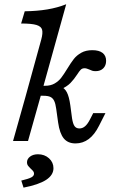

<svg xmlns="http://www.w3.org/2000/svg" viewBox="-20 -661 555 900"><path d="M79 -550.8 96 -608.1Q154 -608.9 202 -616.9Q250 -625 290.3 -641.1L169.4 -206.5H99.2L173.4 -475.8Q181.5 -505.6 177.4 -521.4Q173.4 -537.1 150.8 -544Q128.2 -550.8 79 -550.8ZM99.2 -206.5H169.4L111.3 0H41.1ZM252.4 -87.1 243.5 -150.8Q240.3 -175 233.9 -188.3Q227.4 -201.6 215.7 -206.9Q204 -212.1 183.9 -212.1H153.2L165.3 -258.9H191.1Q217.7 -258.9 236.3 -269.8Q254.8 -280.6 266.9 -296.4Q279 -312.1 295.2 -338.7Q312.9 -367.7 326.2 -384.7Q339.5 -401.6 360.9 -413.7Q382.3 -425.8 412.9 -425.8Q444.4 -425.8 460.9 -412.9Q477.4 -400 477.4 -375.8Q477.4 -354 464.1 -340.7Q450.8 -327.4 428.2 -327.4Q419.4 -327.4 412.5 -329.4Q405.6 -331.5 397.6 -335.5Q391.9 -337.9 386.7 -339.5Q381.5 -341.1 376.6 -341.1Q365.3 -341.1 358.5 -334.3Q351.6 -327.4 341.9 -312.1Q326.6 -288.7 310.1 -271.8Q293.5 -254.8 262.9 -241.1V-256.5Q283.1 -248.4 293.5 -228.2Q304 -208.1 309.7 -166.9L317.7 -106.5Q321.8 -80.6 329.4 -69.8Q337.1 -58.9 352.4 -58.9Q366.9 -58.9 379 -69.4Q391.1 -79.8 402.4 -102.4L416.9 -130.6H474.2L444.4 -71.8Q423.4 -29.8 396 -9.3Q368.5 11.3 333.9 11.3Q298.4 11.3 279 -12.1Q259.7 -35.5 252.4 -87.1ZM139.5 153.2Q139.5 146.8 135.9 141.9Q132.3 137.1 124.2 129.8Q114.5 120.2 110.5 114.5Q106.5 108.9 106.5 100Q106.5 83.9 121 73Q135.5 62.1 158.1 62.1Q188.7 62.1 209.7 81Q230.6 100 230.6 127.4Q230.6 159.7 196 182.3Q161.3 204.8 90.3 218.5L79.8 185.5Q113.7 177.4 126.6 170.6Q139.5 163.7 139.5 153.2Z"/></svg>

Font: Playfair Micro SmCond SmLight
Style: Italic
Weight: 360
Width: 4
Italic angle: -15.6°
Designer: Claus Eggers Sørensen
Foundry: Claus Eggers Sørensen
Version: Version 2.203;Glyphs 3.3 (3326)